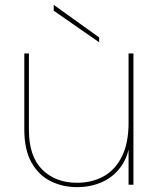

<svg xmlns="http://www.w3.org/2000/svg" viewBox="-20 -760 654 790"><path d="M529 -540V0H509V-540ZM99 -540V-225Q99 -117 153.5 -62.5Q208 -8 297 -8Q359 -8 406.5 -34.5Q454 -61 481.5 -116Q509 -171 509 -255L516 -202Q514 -130 483.5 -83Q453 -36 404.5 -13Q356 10 297 10Q238 10 188.5 -14.5Q139 -39 109.5 -91.5Q80 -144 80 -227V-540ZM201 -716V-740L388 -606V-586Z"/></svg>

Font: Poppins Devanagari Thin
Style: Regular
Weight: 100
Designer: Ninad Kale (Devanagari), Jonny Pinhorn (Latin)
Foundry: Indian Type Foundry
Version: 4.005